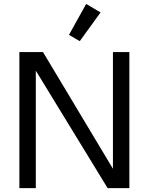

<svg xmlns="http://www.w3.org/2000/svg" viewBox="-20 -972 769 992"><path d="M80.1 0V-703.1H202.1L563.5 -100.1V-703.1H648.4V0H536.1L165 -606.9V0ZM392.1 -759.3 336.4 -792 425.3 -951.7 499.5 -907.7Z"/></svg>

Font: Schibsted Grotesk
Style: Regular
Weight: 400
Designer: Bakken & Baeck AS, Henrik Kongsvoll
Foundry: Schibsted ASA
Version: Version 1.100; ttfautohint (v1.8.4.7-5d5b);gftools[0.9.25]